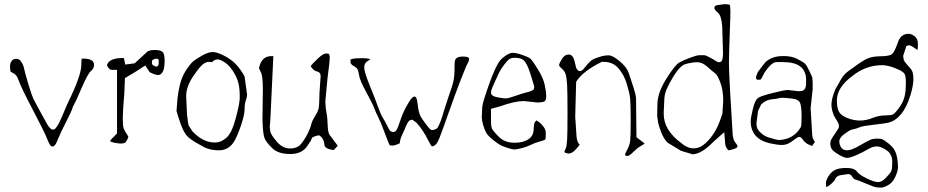

<svg xmlns="http://www.w3.org/2000/svg" viewBox="-20 -695 4419 914"><path d="M377 -416Q427.7 -416 427.7 -385.7Q427.7 -369.1 412.6 -356.4Q397.5 -343.8 368.2 -275.4Q338.9 -207 333 -198.2Q327.1 -189.5 323.7 -177.2Q320.3 -165 293 -111.3Q265.6 -57.6 256.8 -34.7Q248 -11.7 241.7 -4.9Q235.4 2 232.9 2.4Q230.5 2.9 223.6 1Q215.8 -4.9 203.6 -36.1Q191.4 -67.4 135.7 -173.3Q80.1 -279.3 70.3 -308.6Q60.5 -337.9 45.9 -345.2Q31.2 -352.5 29.3 -355.5Q28.3 -361.3 27.8 -377.4Q27.3 -393.6 35.2 -404.3Q43 -415 56.6 -415Q70.3 -415 78.1 -405.3Q90.8 -388.7 94.2 -370.6Q97.7 -352.5 114.3 -296.4Q130.9 -240.2 142.6 -217.3Q154.3 -194.3 178.2 -151.4Q202.1 -108.4 206.5 -100.6Q210.9 -92.8 218.3 -85.4Q225.6 -78.1 230.5 -78.1Q235.4 -78.1 238.8 -79.6Q242.2 -81.1 245.6 -85.4Q249 -89.8 252 -94.2Q254.9 -98.6 259.3 -106.4Q263.7 -114.3 266.6 -121.1Q269.5 -127.9 274.9 -139.6Q280.3 -151.4 283.7 -160.2Q287.1 -168.9 293.5 -183.6Q299.8 -198.2 304.7 -209Q367.2 -335.9 367.2 -386.7Q367.2 -407.2 369.1 -416Z M703.1 -394.5Q703.1 -388.2 709 -384.3Q735.8 -366.2 735.8 -399.4Q735.8 -416 728.5 -415.5Q728.5 -415.5 715.8 -414.6Q715.8 -414.6 704.1 -407.7Q704.1 -407.7 703.1 -394.5ZM671.4 -383.3 621.6 -351.1 574.7 -323.2 571.8 -250Q564.5 -165 564.5 -134.8Q564.5 -104.5 566.4 -92.8Q568.4 -81.1 578.1 -65.4Q587.9 -49.8 590.8 -44.9Q590.8 -40 585 -28.8Q578.6 -16.6 573.2 -14.6Q565.9 -11.7 555.2 -11.7Q545.9 -11.7 526.9 -15.1Q507.8 -18.6 503.9 -23.4Q506.8 -29.3 513.7 -36.1L537.1 -59.6V-362.3H512.7Q504.9 -362.3 498 -370.1Q491.2 -377.9 490.2 -382.3Q489.3 -386.7 491.2 -390.6Q505.4 -418.9 564.5 -418.9H568.4Q570.8 -418.9 576.2 -387.7L621.1 -393.6L682.6 -450.2Q694.3 -457 717.8 -457Q741.2 -457 752.4 -449.2Q763.7 -441.4 763.7 -405.3Q763.7 -337.9 731.4 -337.9Q718.8 -337.9 692.4 -351.6Z M1144.5 -329.1 1156.2 -245.1Q1156.2 -232.4 1150.4 -217.3Q1144.5 -202.1 1144.5 -176.3Q1144.5 -150.4 1129.4 -104.5Q1114.3 -58.6 1098.6 -28.3Q1072.3 20.5 1022.5 20.5Q972.7 20.5 938.5 -2Q895.5 -24.4 875.5 -42.5Q855.5 -60.5 839.4 -106.9Q823.2 -153.3 820.3 -167L825.2 -229.5Q832 -280.3 841.8 -310.5Q851.6 -340.8 870.6 -368.2Q889.6 -395.5 902.3 -405.3Q915 -415 943.4 -431.2Q971.7 -447.3 991.7 -447.3Q1011.7 -447.3 1040.5 -433.1Q1069.3 -418.9 1088.9 -402.3Q1108.4 -385.7 1125 -362.3Q1141.6 -338.9 1144.5 -329.1ZM1016.6 -412.1H1015.6Q1002.9 -411.1 993.2 -403.3V-402.3Q990.2 -399.4 987.3 -399.4Q987.3 -399.4 986.3 -399.4L970.7 -400.4Q961.9 -400.4 946.8 -389.6Q931.6 -378.9 899.4 -331.5Q867.2 -284.2 866.2 -239.3L870.1 -151.4Q875 -106.4 877.9 -97.7L896.5 -69.3Q946.3 -16.6 1002 -16.6H1004.9Q1031.2 -16.6 1057.1 -38.6Q1083 -60.5 1101.6 -129.9Q1120.1 -198.2 1121.1 -225.6Q1121.1 -225.6 1121.1 -236.3Q1121.1 -236.3 1121.1 -245.1Q1121.1 -263.7 1118.2 -283.2Q1114.3 -313.5 1094.7 -347.2Q1075.2 -380.9 1052.2 -396.5Q1029.3 -412.1 1016.6 -412.1Z M1501 -49.8Q1500 -50.8 1498 -50.8Q1493.2 -50.8 1481.4 -46.9Q1465.8 -42 1463.9 -36.1Q1461.9 -29.3 1460 -25.4L1443.4 -1Q1418.9 38.1 1361.8 38.1Q1304.7 38.1 1276.9 11.2Q1249 -15.6 1240.2 -35.2Q1231.4 -54.7 1229.5 -124L1231.4 -276.4Q1230.5 -335 1222.2 -350.6Q1213.9 -366.2 1212.9 -371.1Q1213.9 -376 1217.8 -388.7Q1233.4 -427.7 1270.5 -427.7H1281.2L1267.6 -136.7L1264.6 -95.7L1263.7 -93.8L1266.6 -69.3Q1269.5 -53.7 1296.9 -21.5Q1325.2 11.7 1360.4 11.7H1361.3Q1395.5 11.7 1413.1 -9.8Q1430.7 -31.2 1444.3 -58.6Q1458 -85.9 1461.4 -102.1Q1464.8 -118.2 1479.5 -141.6Q1494.1 -165 1497.1 -180.2Q1500 -195.3 1501 -254.9L1505.9 -326.2L1506.8 -329.1L1504.9 -341.8V-343.8L1503.9 -344.7Q1499 -352.5 1488.3 -355Q1477.5 -357.4 1469.2 -366.7Q1460.9 -376 1459 -379.9Q1464.8 -389.6 1491.7 -415Q1518.6 -440.4 1530.3 -440.4Q1542 -441.4 1545.9 -437.5Q1549.8 -433.6 1549.8 -419.9Q1549.8 -419.9 1549.8 -418.9Q1549.8 -403.3 1539.1 -323.2L1528.3 -208L1529.3 -205.1Q1529.3 -183.6 1534.2 -158.7Q1539.1 -133.8 1540 -96.2Q1541 -58.6 1553.7 -46.9L1587.9 -1L1568.4 19.5L1552.7 16.6Q1525.4 9.8 1524.4 -5.9Q1522.5 -35.2 1501 -49.8Z M1839.8 -70.3 1850.6 -66.4Q1861.3 -66.4 1867.7 -76.2Q1874 -85.9 1885.3 -120.6Q1896.5 -155.3 1912.6 -184.6Q1928.7 -213.9 1935.5 -222.2Q1942.4 -230.5 1945.8 -232.9Q1949.2 -235.4 1953.6 -235.4Q1958 -235.4 1961.9 -228.5Q1965.8 -221.7 1969.7 -187.5Q1973.6 -152.3 1988.3 -130.9Q2003.9 -109.4 2007.8 -103.5L2023.4 -84Q2025.4 -82 2028.3 -80.1Q2031.2 -76.2 2034.2 -76.2H2043L2055.7 -81.1L2062.5 -85.9Q2064.5 -89.8 2067.4 -95.2Q2070.3 -100.6 2072.8 -106.4Q2075.2 -112.3 2079.1 -122.6Q2083 -132.8 2085.9 -142.1Q2088.9 -151.4 2092.8 -166Q2097.7 -180.7 2101.6 -192.9Q2105.5 -205.1 2111.8 -224.6Q2118.2 -244.1 2130.9 -281.2Q2143.6 -318.4 2143.6 -357.4Q2143.6 -396.5 2145.5 -405.3Q2150.4 -425.8 2181.6 -425.8Q2182.6 -425.8 2183.6 -425.8Q2212.9 -425.8 2212.9 -415Q2212.9 -404.3 2206.1 -393.1Q2199.2 -381.8 2173.8 -316.4Q2148.4 -251 2116.7 -161.1Q2085 -71.3 2073.7 -42.5Q2062.5 -13.7 2053.7 -6.3Q2044.9 1 2037.1 2Q2033.2 2 2019 -25.9Q2004.9 -53.7 1993.2 -71.3Q1981.4 -88.9 1977.5 -93.3Q1973.6 -97.7 1971.7 -100.1Q1969.7 -102.5 1966.8 -106Q1963.9 -109.4 1961.9 -111.3L1943.4 -125Q1941.4 -125 1938 -124.5Q1934.6 -124 1931.6 -122.6Q1928.7 -121.1 1925.8 -117.7Q1922.9 -114.3 1920.9 -111.3Q1918.9 -108.4 1916 -102.1Q1913.1 -95.7 1911.6 -92.3Q1910.2 -88.9 1906.7 -80.1Q1903.3 -71.3 1894 -52.2Q1884.8 -33.2 1882.8 -12.7Q1859.4 -2 1847.7 -2Q1846.7 -2 1845.7 -2Q1836.9 -2 1834 -5.9Q1831.1 -9.8 1811.5 -62.5Q1792 -115.2 1780.3 -137.7Q1768.6 -160.2 1761.2 -180.7Q1753.9 -201.2 1723.6 -256.3Q1693.4 -311.5 1689.9 -334.5Q1686.5 -357.4 1681.6 -365.7Q1676.8 -374 1663.1 -381.3Q1649.4 -388.7 1648.9 -398.4Q1648.4 -408.2 1648.4 -412.1Q1652.3 -413.1 1661.1 -415.5Q1669.9 -418 1701.7 -418Q1733.4 -418 1743.2 -413.1Q1740.2 -410.2 1727.1 -401.9Q1713.9 -393.6 1713.9 -373Q1713.9 -352.5 1739.7 -289.1Q1765.6 -225.6 1778.8 -188.5Q1792 -151.4 1802.7 -133.8Q1813.5 -116.2 1818.8 -105Q1824.2 -93.8 1826.7 -89.4Q1829.1 -85 1832.5 -78.6Q1835.9 -72.3 1839.8 -70.3Z M2317.4 -112.3Q2317.4 -95.7 2321.3 -84.5Q2325.2 -73.2 2354 -44.4Q2382.8 -15.6 2427.7 -15.6H2432.6Q2468.8 -15.6 2494.1 -31.2Q2519.5 -46.9 2520.5 -79.1Q2521.5 -111.3 2528.3 -116.2L2534.2 -122.1L2550.8 -110.4Q2578.1 -85.9 2578.1 -62Q2578.1 -38.1 2576.2 -31.2Q2571.3 -27.3 2548.3 -21Q2525.4 -14.6 2506.8 -5.4Q2488.3 3.9 2463.4 10.3Q2438.5 16.6 2429.2 16.6Q2419.9 16.6 2398.4 9.8Q2377 2.9 2364.7 -2.9Q2352.5 -8.8 2328.6 -27.8Q2304.7 -46.9 2296.4 -60.1Q2288.1 -73.2 2280.3 -98.6Q2273.4 -124 2273.4 -135.7L2275.4 -179.7Q2275.4 -196.3 2290 -240.2Q2338.9 -391.6 2370.1 -417Q2401.4 -443.4 2418.9 -443.4Q2419.9 -443.4 2420.9 -443.4Q2438.5 -443.4 2465.8 -433.6Q2495.1 -423.8 2504.9 -415.5Q2514.6 -407.2 2540.5 -365.2Q2566.4 -323.2 2573.2 -290.5Q2580.1 -257.8 2580.1 -238.3Q2580.1 -218.8 2573.2 -213.4Q2566.4 -208 2539.1 -207L2473.6 -213.9H2472.7Q2431.6 -213.9 2359.4 -188.5L2317.4 -176.8ZM2522.5 -285.2Q2501 -361.3 2488.8 -385.3Q2476.6 -409.2 2462.9 -414.6Q2449.2 -419.9 2428.2 -419.9Q2407.2 -419.9 2395.5 -405.3L2394.5 -404.3Q2365.2 -371.1 2351.6 -340.3Q2337.9 -309.6 2333 -299.3Q2328.1 -289.1 2326.2 -284.2Q2324.2 -279.3 2321.8 -273.4Q2319.3 -267.6 2318.4 -263.7Q2317.4 -259.8 2317.4 -255.9Q2317.4 -252 2318.4 -248.5Q2319.3 -245.1 2322.3 -242.7Q2325.2 -240.2 2327.1 -238.8Q2329.1 -237.3 2333.5 -235.8Q2337.9 -234.4 2339.8 -233.9Q2341.8 -233.4 2346.2 -232.4Q2350.6 -231.4 2364.3 -229Q2377.9 -226.6 2388.7 -226.6Q2399.4 -226.6 2432.6 -238.3Q2465.8 -250 2479.5 -253.4Q2493.2 -256.8 2498.5 -258.3Q2503.9 -259.8 2507.3 -261.2Q2510.7 -262.7 2515.1 -265.1Q2519.5 -267.6 2521.5 -271.5L2523.4 -283.2Z M2722.7 -305.7Q2719.7 -182.6 2718.3 -138.7L2724.6 -44.9Q2726.6 -19 2739.3 -5.9Q2734.4 2 2718.3 19Q2702.1 36.1 2685.5 36.1L2668 31.2Q2667 29.3 2667 26.9Q2667 24.4 2672.4 13.7Q2677.7 2.9 2679.7 -28.8Q2681.6 -60.5 2681.6 -159.2Q2681.6 -257.8 2679.7 -291Q2677.7 -324.2 2672.9 -340.8Q2668 -357.4 2654.8 -368.2Q2641.6 -378.9 2641.6 -385.7Q2641.6 -392.6 2654.8 -414.1Q2668 -435.5 2687 -435.5Q2707 -435.5 2714.8 -405.3Q2715.8 -401.4 2718.3 -390.1Q2720.7 -378.9 2722.7 -373Q2724.6 -367.2 2729.5 -361.8Q2734.4 -356.4 2739.7 -356.4Q2745.1 -356.4 2749 -358.9Q2752.9 -361.3 2755.4 -363.8Q2757.8 -366.2 2762.7 -372.6Q2767.6 -378.9 2778.3 -391.1Q2789.1 -403.3 2798.3 -409.7Q2807.6 -416 2832.5 -423.8Q2857.4 -431.6 2877 -431.6Q2896.5 -431.6 2930.2 -403.3Q2963.9 -375 2973.1 -347.2Q2982.4 -319.3 2994.1 -283.7Q3005.9 -248 3007.8 -227.5L3009.8 -42L3048.8 -11.7Q3044.9 -7.8 3029.8 0.5Q3014.6 8.8 2995.6 27.8Q2976.6 46.9 2968.3 47.4Q2960 47.9 2957 43.9H2956.1Q2955.1 43 2956.1 38.6Q2957 34.2 2967.3 14.6Q2977.5 -4.9 2980 -24.9Q2982.4 -44.9 2982.4 -123Q2982.4 -201.2 2979.5 -227.5Q2976.6 -253.9 2963.4 -296.9Q2950.2 -339.8 2923.8 -370.1Q2897.5 -400.4 2855.5 -400.4H2844.7Q2754.4 -356.4 2722.7 -305.7Z M3422.9 -215.3Q3422.9 -265.1 3409.2 -301.8Q3395.5 -338.4 3384.3 -346.2Q3373 -354 3348.1 -376.5Q3323.2 -398.9 3299.8 -398.9Q3276.4 -398.9 3243.2 -390.1Q3208 -380.4 3159.2 -282.7Q3143.6 -251.5 3142.6 -225.1L3139.6 -159.7V-152.8Q3139.6 -77.6 3217.8 -18.1Q3251 11.2 3281.2 11.2Q3281.2 11.2 3282.2 11.2Q3311.5 11.2 3335.9 -11.2Q3386.7 -55.2 3412.1 -134.3Q3416 -147 3418.9 -153.8ZM3108.4 -143.1 3109.4 -195.8 3110.4 -213.4Q3115.2 -262.2 3154.3 -323.7Q3193.4 -385.3 3212.4 -396.5Q3231.4 -407.7 3264.2 -419.9Q3296.9 -432.1 3308.6 -432.1H3333Q3340.8 -432.1 3368.2 -416.5Q3395.5 -398.9 3401.4 -398.9Q3402.3 -398.9 3403.3 -398.9Q3408.2 -398.9 3411.1 -400.9Q3415 -402.8 3417 -407.7Q3418.9 -412.6 3419.9 -417.5Q3420.9 -422.4 3421.4 -429.7Q3421.9 -437 3421.9 -441.9L3418 -570.8Q3414.1 -620.6 3397.5 -634.8Q3380.9 -648.9 3380.9 -655.8V-659.7Q3381.8 -666.5 3392.6 -670.4L3430.7 -675.3Q3447.3 -674.3 3454.1 -672.4Q3457 -662.6 3457 -637.7Q3457 -612.8 3454.6 -556.6Q3452.1 -500.5 3451.2 -456.5Q3450.2 -427.2 3450.2 -407.7Q3450.2 -407.7 3450.2 -389.2Q3450.2 -365.7 3452.6 -318.4Q3455.1 -271 3456.5 -243.2Q3458 -215.3 3461.9 -155.3Q3465.8 -95.2 3467.3 -63.5Q3468.8 -31.7 3479 -18.6Q3489.3 -5.4 3491.2 -0.5L3489.3 6.3Q3485.4 10.3 3471.7 15.1L3448.2 21Q3445.3 19 3439 9.8Q3432.6 0.5 3431.6 -19L3427.7 -65.9L3375 -19Q3320.3 37.6 3277.3 39.6L3221.7 22.9L3167 -10.3Q3136.7 -24.9 3113.3 -108.9Z M3587.9 -352.5Q3587.9 -352.5 3622.1 -397.5Q3650.4 -424.8 3695.3 -427.7Q3703.1 -428.2 3710.4 -428.2Q3749 -428.2 3774.4 -415Q3804.7 -399.4 3812.5 -391.6Q3820.3 -383.8 3832.5 -357.9Q3844.7 -332 3846.7 -327.1Q3846.7 -322.3 3848.6 -304.7V-270.5L3838.9 -179.7L3846.7 -49.8Q3847.7 -34.2 3859.4 -19.5L3845.7 0L3823.2 -9.8Q3808.6 -19.5 3801.8 -30.3Q3794.9 -41 3787.1 -43H3781.2Q3775.4 -41 3769.5 -36.1Q3763.7 -31.2 3744.1 -18.1Q3724.6 -4.9 3702.6 -4.9Q3680.7 -4.9 3645.5 -12.7Q3568.4 -29.8 3555.7 -93.8Q3553.7 -103.5 3553.7 -118.7Q3553.7 -133.8 3564 -176.8Q3574.2 -219.7 3589.8 -229.5Q3605.5 -239.3 3660.6 -252.9Q3715.8 -266.6 3730.5 -266.6L3782.2 -260.7H3783.2Q3798.8 -260.7 3804.2 -265.1Q3809.6 -269.5 3811 -271Q3812.5 -272.5 3813.5 -274.9Q3814.5 -277.3 3814.9 -279.3Q3815.4 -281.2 3815.9 -284.7Q3816.4 -288.1 3816.9 -289.6Q3817.4 -291 3817.4 -294.9V-314.5Q3817.4 -399.4 3708 -399.4H3675.8Q3653.8 -399.4 3620.1 -350.6L3602.5 -317.4Q3594.7 -314.9 3589.4 -314.9Q3579.1 -314.9 3579.1 -324.7Q3579.1 -334.5 3587.9 -352.5ZM3792 -89.8Q3795.9 -96.7 3795.9 -138.7Q3795.9 -185.5 3789.1 -204.1Q3782.2 -222.7 3748.5 -226.1Q3714.8 -229.5 3703.6 -229.5Q3692.4 -229.5 3686 -227.1Q3679.7 -224.6 3653.3 -222.2Q3627 -219.7 3603.5 -198.2L3588.9 -168L3582 -117.2Q3581.1 -111.3 3581.1 -106Q3581.1 -82.5 3596.7 -67.4Q3617.2 -46.9 3639.6 -40.5Q3680.2 -28.3 3687 -28.3H3687.5Q3758.8 -31.7 3792 -89.8Z M4055.7 -83Q4055.7 -83 4035.2 -78.1Q4024.4 -75.7 3999.5 -57.1Q3975.6 -39.1 3975.6 -22.5Q3975.6 -5.9 3984.4 7.3Q3993.2 20.5 4013.2 20.5Q4033.2 20.5 4072.8 -2.4Q4112.3 -25.4 4125 -30.3Q4137.7 -35.2 4155.8 -35.2Q4173.8 -35.2 4182.1 -31.2Q4190.4 -27.3 4210 -11.7Q4229.5 3.9 4238.3 19.5Q4247.1 35.2 4251 58.1Q4254.9 81.1 4254.9 99.6Q4254.9 118.2 4242.2 146.5Q4229.5 174.8 4207.5 186.5Q4185.5 198.2 4174.8 198.2Q4164.1 198.2 4152.3 196.8Q4140.6 195.3 4100.6 178.2Q4060.5 161.1 4052.2 159.7Q4043.9 158.2 4036.1 145Q4029.8 133.8 4017.6 133.8Q4015.1 133.8 4012.7 134.3Q3996.6 136.7 3989.3 137.7Q3981.9 138.7 3976.1 140.1Q3970.2 141.6 3963.9 146.5Q3957.5 151.4 3955.6 158.2Q3953.6 165 3938 179.2Q3922.4 193.4 3915.5 194.3H3912.6Q3911.6 188.5 3911.6 176.3Q3911.6 164.1 3923.8 144Q3936 124 3954.6 114.3Q3973.1 104.5 4009.8 104.5Q4046.4 104.5 4058.8 121.1Q4071.3 137.7 4106.9 154.8Q4142.6 171.9 4160.2 171.9Q4177.7 171.9 4197.8 150.9Q4217.8 129.9 4222.7 119.6Q4227.5 109.4 4227.5 74.2Q4227.5 39.1 4200.7 20.5Q4173.8 2 4154.3 2Q4134.8 2 4111.8 15.6Q4088.9 29.3 4057.6 43Q4026.4 56.6 4012.7 56.6Q3999 56.6 3972.7 41Q3946.3 25.4 3939.5 14.2Q3932.6 2.9 3932.6 -11.2Q3932.6 -25.4 3942.4 -40Q3952.1 -54.7 3961.4 -68.4Q3970.7 -82 3972.2 -85.4Q3973.6 -88.9 3973.6 -97.7Q3973.6 -106.4 3958 -130.4Q3942.4 -154.3 3938.5 -186.5Q3938 -191.4 3938 -196.3Q3938 -226.6 3958 -272.9Q3962.4 -278.8 3984.4 -318.8Q3996.1 -340.3 4022.5 -359.6Q4048.8 -378.9 4072.3 -395Q4095.7 -411.1 4115.7 -418.9Q4135.7 -426.8 4174.8 -427.2Q4213.9 -427.7 4226.1 -437.5Q4238.3 -447.3 4252.9 -489.3Q4266.6 -534.2 4304.7 -534.2Q4319.3 -534.2 4334.5 -522Q4349.6 -509.8 4349.6 -486.8Q4349.6 -463.9 4347.7 -457Q4343.8 -459 4337.9 -463.9H4336.9Q4318.4 -478.5 4307.6 -479.5L4294.9 -476.6L4279.3 -428.7L4282.2 -410.2Q4284.2 -408.2 4284.2 -406.7Q4284.2 -405.3 4286.1 -402.3Q4288.1 -399.4 4289.6 -397.9Q4291 -396.5 4293.5 -393.1Q4295.9 -389.6 4297.4 -388.2Q4298.8 -386.7 4302.2 -382.8Q4305.7 -378.9 4316.9 -365.7Q4328.1 -352.5 4328.1 -319.3V-318.4Q4328.1 -287.1 4313.5 -240.2Q4279.3 -129.9 4210 -111.3Q4195.3 -107.4 4142.6 -101.6Q4087.9 -95.7 4074.2 -89.8Q4060.1 -84 4055.7 -83ZM4179.7 -384.8Q4100.6 -384.8 4036.1 -332Q3963.9 -278.3 3963.9 -216.8Q3963.9 -180.7 3974.1 -162.6Q3984.4 -144.5 4014.6 -132.8Q4044.9 -121.1 4073.7 -121.1Q4102.5 -121.1 4133.3 -133.3Q4164.1 -145.5 4191.9 -145.5Q4219.7 -145.5 4229 -149.4Q4238.3 -153.3 4257.3 -178.2Q4276.4 -203.1 4284.2 -228.5Q4292 -253.9 4292 -293.9Q4292 -295.4 4292.5 -296.4Q4292.5 -334 4285.2 -344.7Q4277.3 -356.4 4241.2 -370.6Q4205.1 -384.8 4179.7 -384.8Z"/></svg>

Font: Drukaatie burti
Style: Thin
Weight: 100
Version: Version 0.14